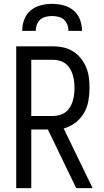

<svg xmlns="http://www.w3.org/2000/svg" viewBox="-20 -975 540 995"><path d="M375 0 228 -304H142V0H64V-735H256Q283 -735 309.5 -729Q336 -723 359 -708.5Q382 -694 399 -672.5Q416 -651 426.5 -626Q437 -601 440.5 -574Q444 -547 444 -520Q444 -486 438 -452Q432 -418 415 -389Q398 -360 370.5 -339Q343 -318 310 -309L460 0ZM256 -374Q273 -374 290 -379Q307 -384 320.5 -394.5Q334 -405 343 -420Q352 -435 357 -451.5Q362 -468 364 -485Q366 -502 366 -520Q366 -537 364 -554Q362 -571 357 -587.5Q352 -604 343 -619Q334 -634 320.5 -644.5Q307 -655 290 -660Q273 -665 256 -665H142V-374ZM95 -815Q95 -845 105.5 -873.5Q116 -902 139 -921Q162 -940 191 -947.5Q220 -955 250 -955Q280 -955 309 -947.5Q338 -940 361 -921Q384 -902 394.5 -873.5Q405 -845 405 -815H335Q335 -831 329 -847Q323 -863 311 -873.5Q299 -884 282.5 -888Q266 -892 250 -892Q234 -892 217.5 -888Q201 -884 189 -873.5Q177 -863 171 -847Q165 -831 165 -815Z"/></svg>

Font: Iosevka Custom
Style: Regular
Weight: 400
Monospace: yes
Designer: Belleve Invis
Foundry: Belleve Invis
Version: Version 32.5.0; ttfautohint (v1.8.4)